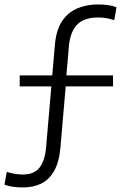

<svg xmlns="http://www.w3.org/2000/svg" viewBox="-21 -718 564 862"><path d="M83.5 123.5Q30.5 123.5 -1 111L9.5 53.5Q25.5 59 43.8 62.2Q62 65.5 82 65.5Q131.5 65.5 156.2 34.8Q181 4 186 -58.5Q192 -126.5 197.8 -194.2Q203.5 -262 209.5 -330H67.5V-379.5H213.5Q216.5 -414 219.5 -448.5Q222.5 -483 225.5 -517.5Q231.5 -585.5 259 -625Q286.5 -664.5 328.2 -681.2Q370 -698 418 -698Q470.5 -698 502 -685.5L492 -627.5Q476 -633 458 -636.2Q440 -639.5 420 -639.5Q356.5 -639.5 325.5 -607.5Q294.5 -575.5 288.5 -512.5Q285.5 -479.5 282.8 -445.5Q280 -411.5 277 -379.5H486.5V-330H274Q268 -261.5 262.2 -193.5Q256.5 -125.5 250.5 -57Q244.5 11.5 221.2 51Q198 90.5 162.5 107Q127 123.5 83.5 123.5Z"/></svg>

Font: Commissioner Light
Style: Regular
Weight: 300
Designer: Kostas Bartsokas
Foundry: Kostas Bartsokas
Version: Version 1.000; ttfautohint (v1.8.3)